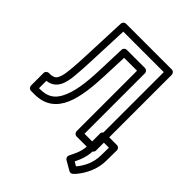

<svg xmlns="http://www.w3.org/2000/svg" viewBox="-256 -893 1274 1274"><g transform="rotate(45 381.0 -256.0)"><path d="M587 -686V-25H504V-592C504 -607 491 -617 480 -617H309C295 -617 284 -606 284 -593L277 -392C273 -268 259 -168 221 -100C193 -50 155 -25 84 -25H77V-94C159 -105 180 -172 187 -261C190 -295 193 -338 195 -390L207 -686ZM637 -711C637 -722 627 -736 612 -736H183C170 -736 159 -726 158 -712L145 -392C143 -341 140 -299 137 -265C134 -232 130 -207 124 -189C113 -157 103 -147 68 -143H52C41 -143 27 -133 27 -118V0C27 11 37 25 52 25H84C291 25 318 -184 327 -390L334 -567H455V0C455 11 465 25 480 25H612C623 25 637 15 637 0ZM617 168 588 151C607 111 626 69 626 4V-74H684L683 -3C683 70 652 128 617 168ZM533 150C528 160 531 176 543 183L609 221C618 226 631 225 639 217C653 204 666 188 677 171C705 129 733 70 733 -3L734 -99C734 -113 723 -124 709 -124H601C590 -124 576 -114 576 -99V4C576 68 556 103 533 150Z"/></g></svg>

Font: Asimov
Style: NarOu
Weight: 500
Designer: Google
Version: Version 2.000980; 2014